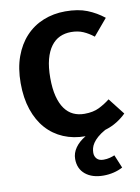

<svg xmlns="http://www.w3.org/2000/svg" viewBox="-103 -779 805 1105"><g transform="rotate(-10 300.0 -226.5)"><path d="M500 -538Q471 -561 440 -574.5Q409 -588 369 -588Q333 -588 303.5 -574.5Q274 -561 252 -531.5Q230 -502 218 -456.5Q206 -411 206 -348Q206 -286 217.5 -241Q229 -196 250 -167Q271 -138 300 -124.5Q329 -111 365 -111Q416 -111 451 -128.5Q486 -146 515 -169L590 -73Q567 -50 536 -30.5Q505 -11 465 1Q437 17 419.5 32.5Q402 48 392 63Q382 78 378.5 92Q375 106 375 119Q375 140 388 154Q401 168 427 168Q447 168 464 163.5Q481 159 492 154L524 231Q500 244 471 251Q442 258 411 258Q345 258 305.5 225.5Q266 193 266 136Q266 101 287.5 70.5Q309 40 348 17Q278 17 220 -7.5Q162 -32 120.5 -78.5Q79 -125 56 -193Q33 -261 33 -348Q33 -435 57.5 -502.5Q82 -570 125.5 -616.5Q169 -663 228.5 -687Q288 -711 357 -711Q432 -711 484.5 -690Q537 -669 581 -634Z"/></g></svg>

Font: Qzxlaeiskcpccdgjqmyffctclhy
Style: Regular
Weight: 700
Monospace: yes
Designer: Carrois Corporate & Edenspiekermann
Foundry: Carrois Corporate GbR & Edenspiekermann AG
Version: Version 2.001